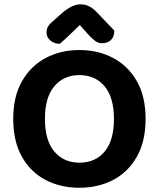

<svg xmlns="http://www.w3.org/2000/svg" viewBox="-20 -856 738 892"><path d="M656.4 -304Q656.4 -200 616.1 -128.4Q575.8 -56.8 506.2 -20.3Q436.7 16.3 348.6 16.3Q260.7 16.3 191.1 -20.3Q121.6 -56.8 81.5 -128.4Q41.5 -200 41.5 -304Q41.5 -408 82.4 -479.2Q123.4 -550.3 193 -587Q262.6 -623.6 348.6 -623.6Q435.2 -623.6 505 -587Q574.8 -550.3 615.6 -479.2Q656.4 -408 656.4 -304ZM509.4 -304Q509.4 -403.2 465.8 -455.2Q422.2 -507.1 348.6 -507.1Q276.5 -507.1 232.6 -455.5Q188.8 -403.9 188.8 -303.7Q188.8 -203.5 232.6 -151.8Q276.4 -100.2 349.2 -100.2Q422.7 -100.2 466.1 -151.8Q509.4 -203.5 509.4 -304ZM350.9 -739.8Q329.6 -719.5 305.8 -696.3Q282 -673.1 257.6 -652.4Q231.4 -653.1 213.8 -667.9Q196.2 -682.6 196.2 -705.2Q196.2 -723.1 205.3 -736.1Q214.5 -749.1 236 -766.7L275.2 -801.2Q319 -835.8 352.6 -835.8Q375.2 -835.8 393.1 -827.3Q411 -818.8 429.6 -799.2L511 -714.1Q511 -685.3 495.5 -670.2Q480.1 -655.1 453.9 -655.1Q436.9 -655.1 422.3 -665.7Q407.7 -676.3 387.1 -698.9Z"/></svg>

Font: Baloo Tamma 2
Style: Regular
Weight: 400
Designer: Divya Kowshik, Shuchita Grover and Ek Type
Foundry: Ek Type
Version: Version 1.700